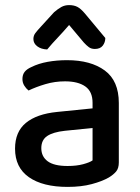

<svg xmlns="http://www.w3.org/2000/svg" viewBox="-20 -718 551 753"><path d="M245 -67Q280 -67 306 -74Q332 -81 343 -89V-216L234 -205Q188 -200 165 -184.5Q142 -169 142 -137Q142 -104 167 -85.5Q192 -67 245 -67ZM243 -482Q336 -482 391 -441.5Q446 -401 446 -314V-81Q446 -58 435.5 -45.5Q425 -33 407 -22Q381 -7 340 4Q299 15 245 15Q148 15 93.5 -23Q39 -61 39 -135Q39 -201 81.5 -236Q124 -271 204 -279L343 -293V-315Q343 -359 314.5 -379Q286 -399 235 -399Q195 -399 158 -388Q121 -377 92 -363Q82 -371 75 -382.5Q68 -394 68 -408Q68 -425 76.5 -436Q85 -447 103 -455Q131 -469 167 -475.5Q203 -482 243 -482ZM251 -620Q227 -592 206 -570Q185 -548 165 -524Q141 -525 126 -536.5Q111 -548 111 -565Q111 -578 118.5 -588Q126 -598 139 -612L192 -670Q207 -683 220.5 -690.5Q234 -698 251 -698Q270 -698 283.5 -691Q297 -684 313 -665L393 -569Q393 -552 383 -539Q373 -526 352 -526Q338 -526 328.5 -533Q319 -540 309 -551Z"/></svg>

Font: Baloo Paaji 2 Medium
Style: Regular
Weight: 500
Designer: Shuchita Grover, Noopur Datye and Ek Type
Foundry: Ek Type
Version: Version 1.640;hotconv 1.0.111;makeotfexe 2.5.65597; ttfautoh